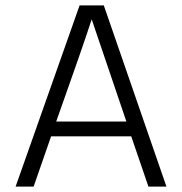

<svg xmlns="http://www.w3.org/2000/svg" viewBox="-20 -694 677 714"><path d="M105 0H38L276 -674H366L599 0H532L468 -187H170ZM321 -622Q283 -506 189 -242H450Z"/></svg>

Font: Hind Mysuru Light
Style: Regular
Weight: 300
Designer: Manushi Parikh, Hitesh Malaviya
Foundry: Indian Type Foundry
Version: Version 0.703;PS 1.0;hotconv 1.0.86;makeotf.lib2.5.63406